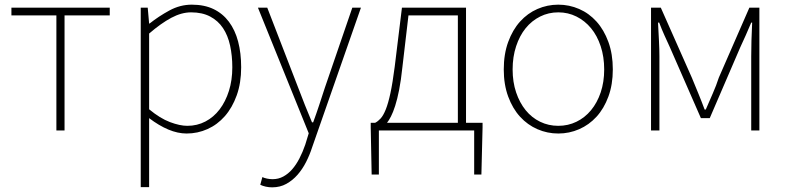

<svg xmlns="http://www.w3.org/2000/svg" viewBox="-20 -560 3383 824"><path d="M222 -494H29V-527H451V-494H257V0H222Z M620 -91Q667 -52 709.5 -36Q752 -20 784 -20Q826 -20 861.5 -38.5Q897 -57 922.5 -90.5Q948 -124 962.5 -170Q977 -216 977 -271Q977 -321 967.5 -364.5Q958 -408 937 -439.5Q916 -471 882 -489Q848 -507 800 -507Q759 -507 715 -483.5Q671 -460 620 -416ZM584 -527H614L620 -459H622Q661 -490 707 -515Q753 -540 803 -540Q857 -540 896.5 -521Q936 -502 962.5 -466.5Q989 -431 1002 -381.5Q1015 -332 1015 -271Q1015 -204 996 -151Q977 -98 945 -61.5Q913 -25 870.5 -6Q828 13 781 13Q743 13 702.5 -4Q662 -21 620 -53V243H584Z M1148 244Q1134 244 1120.5 241Q1107 238 1097 233L1106 200Q1114 204 1126 206.5Q1138 209 1150 209Q1175 209 1196 197.5Q1217 186 1234 166.5Q1251 147 1265 120Q1279 93 1290 61L1305 12L1087 -527H1127L1260 -183Q1273 -149 1288.5 -109.5Q1304 -70 1319 -35H1324Q1337 -70 1350 -109.5Q1363 -149 1374 -183L1492 -527H1529L1319 74Q1309 105 1293.5 135.5Q1278 166 1257 190Q1236 214 1209 229Q1182 244 1148 244Z M1707 -272Q1701 -215 1693 -174.5Q1685 -134 1676 -106Q1667 -78 1658 -60.5Q1649 -43 1641 -33H1945V-494H1733ZM2051 -33V-13L2046 189H2015V0H1606V189H1575L1571 -13V-33H1590Q1602 -39 1613.5 -51.5Q1625 -64 1635.5 -90Q1646 -116 1655.5 -160Q1665 -204 1674 -274L1705 -527H1980V-33Z M2376 13Q2329 13 2286.5 -5.5Q2244 -24 2212 -59Q2180 -94 2161 -145.5Q2142 -197 2142 -262Q2142 -328 2161 -380Q2180 -432 2212 -467.5Q2244 -503 2286.5 -521.5Q2329 -540 2376 -540Q2423 -540 2465.5 -521.5Q2508 -503 2540 -467.5Q2572 -432 2591 -380Q2610 -328 2610 -262Q2610 -197 2591 -145.5Q2572 -94 2540 -59Q2508 -24 2465.5 -5.5Q2423 13 2376 13ZM2376 -20Q2418 -20 2454 -37.5Q2490 -55 2516.5 -87Q2543 -119 2558 -163.5Q2573 -208 2573 -262Q2573 -316 2558 -361.5Q2543 -407 2516.5 -439Q2490 -471 2454 -489Q2418 -507 2376 -507Q2334 -507 2298 -489Q2262 -471 2236 -439Q2210 -407 2195 -361.5Q2180 -316 2180 -262Q2180 -208 2195 -163.5Q2210 -119 2236 -87Q2262 -55 2298 -37.5Q2334 -20 2376 -20Z M2774 -527H2816L2949 -227Q2963 -193 2977 -159Q2991 -125 3004 -90H3009Q3024 -125 3039 -159Q3054 -193 3065 -227L3196 -527H3239V0H3204V-318Q3204 -347 3205 -386Q3206 -425 3208 -463H3204Q3192 -434 3180.5 -408.5Q3169 -383 3157 -357L3026 -53H2988L2855 -357Q2843 -383 2831.5 -408.5Q2820 -434 2809 -463H2804Q2806 -425 2808 -386Q2810 -347 2810 -318V0H2774Z"/></svg>

Font: SpoqaHanSans
Style: Thin
Weight: 250
Designer: [Spoqa Han Sans] Dong-huui Kim \uAE40 \uB3D9 \uD718   [Noto Sans] Ryoko NISHIZUKA \u897F \u585A \u6DBC \u5B50  (kana & i
Foundry: Spoqa (http://bi.spoqa.com)
Version: Version 1.004;PS 1.004;hotconv 1.0.82;makeotf.lib2.5.63406